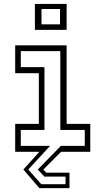

<svg xmlns="http://www.w3.org/2000/svg" viewBox="-20 -770 535 974"><path d="M180 184.5 98.5 90 179.5 0H57V-141.5H177V-398.5H57V-540H318V-141.5H438V0H290L200 90L215 106H332.5V184.5ZM189.5 164.5H312.5V126H205L171.5 90L289 -30H410V-111H286V-510.5H85.5V-429.5H205.5V-111H85.5V-30H234L123.5 90ZM157 -618.5V-750H318V-618.5ZM190.5 -646.5H284.5V-724.5H190.5Z"/></svg>

Font: Tourney Light
Style: Regular
Weight: 300
Version: Version 1.015